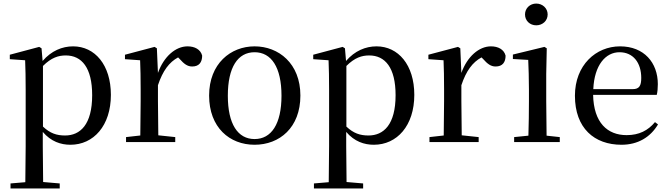

<svg xmlns="http://www.w3.org/2000/svg" viewBox="-20 -797 3753 1077"><path d="M375 15C505 15 602 -92 602 -265C602 -433 512 -537 390 -537C329 -537 268 -512 219 -455L213 -526L200 -534L35 -490V-465L121 -459C123 -410 124 -361 124 -293V23L122 225L39 232V260H315V232L222 224L220 23V-57C266 -3 321 15 375 15ZM221 -427C268 -474 308 -486 349 -486C438 -486 497 -418 497 -263C497 -98 430 -37 345 -37C298 -37 261 -49 221 -87Z M866 -319C893 -400 929 -448 979 -475L988 -466C1012 -439 1031 -424 1058 -424C1097 -424 1114 -448 1114 -485C1105 -520 1072 -537 1032 -537C965 -537 899 -480 866 -388L860 -526L847 -534L681 -490V-465L766 -459C768 -410 769 -363 769 -295V-230L767 -37L687 -28V0H963V-28L868 -38L866 -230Z M1408 15C1548 15 1665 -81 1665 -261C1665 -441 1543 -537 1408 -537C1274 -537 1153 -440 1153 -261C1153 -82 1268 15 1408 15ZM1408 -17C1314 -17 1258 -101 1258 -260C1258 -420 1314 -504 1408 -504C1502 -504 1559 -420 1559 -260C1559 -101 1502 -17 1408 -17Z M2077 15C2207 15 2304 -92 2304 -265C2304 -433 2214 -537 2092 -537C2031 -537 1970 -512 1921 -455L1915 -526L1902 -534L1737 -490V-465L1823 -459C1825 -410 1826 -361 1826 -293V23L1824 225L1741 232V260H2017V232L1924 224L1922 23V-57C1968 -3 2023 15 2077 15ZM1923 -427C1970 -474 2010 -486 2051 -486C2140 -486 2199 -418 2199 -263C2199 -98 2132 -37 2047 -37C2000 -37 1963 -49 1923 -87Z M2568 -319C2595 -400 2631 -448 2681 -475L2690 -466C2714 -439 2733 -424 2760 -424C2799 -424 2816 -448 2816 -485C2807 -520 2774 -537 2734 -537C2667 -537 2601 -480 2568 -388L2562 -526L2549 -534L2383 -490V-465L2468 -459C2470 -410 2471 -363 2471 -295V-230L2469 -37L2389 -28V0H2665V-28L2570 -38L2568 -230Z M2988 -655C3023 -655 3052 -680 3052 -716C3052 -751 3023 -777 2988 -777C2953 -777 2925 -751 2925 -716C2925 -680 2953 -655 2988 -655ZM2943 0H3120V-28L3046 -36L3044 -230V-382L3047 -526L3034 -534L2857 -491V-466L2943 -461C2945 -411 2947 -362 2947 -294V-230C2947 -176 2946 -92 2944 -36L2864 -28V0Z M3466 15C3558 15 3628 -27 3671 -99L3654 -112C3615 -65 3565 -39 3495 -39C3388 -39 3310 -108 3307 -265H3664C3668 -281 3670 -301 3670 -325C3670 -445 3593 -537 3458 -537C3323 -537 3205 -432 3205 -260C3205 -78 3314 15 3466 15ZM3308 -297C3314 -432 3377 -504 3455 -504C3531 -504 3577 -446 3577 -360C3577 -316 3566 -297 3529 -297Z"/></svg>

Font: Source Han Serif SC Medium
Style: Regular
Weight: 500
Designer: Ryoko NISHIZUKA 西塚涼子 (kana & ideographs); Frank Grießhammer (Latin, Greek & Cyrillic); Wenlong ZHANG 张文龙 (bopomofo); San
Foundry: Adobe
Version: Version 2.003;hotconv 1.1.1;makeotfexe 2.6.0